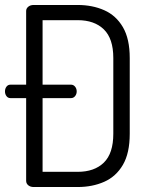

<svg xmlns="http://www.w3.org/2000/svg" viewBox="-20 -751 609 771"><path d="M115 0Q102 0 93.5 -7Q85 -14 85 -25V-357H22Q12 -357 6 -365Q0 -373 0 -384Q0 -395 6 -403Q12 -411 22 -411H85V-707Q85 -717 93.5 -724Q102 -731 115 -731H292Q351 -731 398.5 -710Q446 -689 473.5 -642Q501 -595 501 -518V-214Q501 -136 473.5 -89Q446 -42 398.5 -21Q351 0 292 0ZM151 -61H292Q359 -61 397 -98Q435 -135 435 -214V-518Q435 -596 397 -633Q359 -670 292 -670H151V-411H265Q275 -411 281.5 -403Q288 -395 288 -384Q288 -373 281.5 -365Q275 -357 265 -357H151Z"/></svg>

Font: Dosis ExtraLight
Style: Regular
Weight: 400
Version: Version 3.001; ttfautohint (v1.8.2)